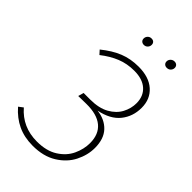

<svg xmlns="http://www.w3.org/2000/svg" viewBox="-256 -935 1031 1031"><g transform="rotate(45 259.5 -419.5)"><path d="M478 -548Q478 -482 439.5 -434Q401 -386 321 -370Q381 -363 417 -325Q453 -287 453 -218Q453 -164 426.5 -111.5Q400 -59 344.5 -24.5Q289 10 208 10Q144 10 94 -13.5Q44 -37 4 -83L29 -102Q98 -22 208 -22Q280 -22 327 -52Q374 -82 395 -127Q416 -172 416 -218Q416 -285 374.5 -319.5Q333 -354 253 -353L192 -352L201 -384H251Q317 -384 359.5 -408Q402 -432 421.5 -469Q441 -506 441 -546Q441 -599 406.5 -630Q372 -661 309 -661Q255 -661 209 -642.5Q163 -624 117 -588L97 -610Q150 -653 200 -673Q250 -693 310 -693Q389 -693 433.5 -653.5Q478 -614 478 -548ZM222 -819Q222 -831 230.5 -840Q239 -849 252 -849Q264 -849 270.5 -842.5Q277 -836 277 -825Q277 -813 268.5 -804Q260 -795 247 -795Q236 -795 229 -801.5Q222 -808 222 -819ZM396 -819Q396 -831 405 -840Q414 -849 427 -849Q438 -849 445 -842.5Q452 -836 452 -825Q452 -813 443.5 -804Q435 -795 421 -795Q410 -795 403 -801.5Q396 -808 396 -819Z"/></g></svg>

Font: FiraGO UltraLight
Style: Italic
Weight: 200
Italic angle: -8°
Designer: bBox Type GmbH
Foundry: bBox Type GmbH
Version: Version 1.001